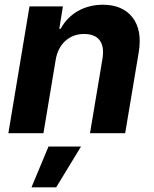

<svg xmlns="http://www.w3.org/2000/svg" viewBox="-20 -573 662 826"><path d="M106.9 -545.5H250.7L235.1 -449.2H241.1Q253.9 -473.4 272.5 -492.5Q291.2 -511.7 314.3 -525Q337.4 -538.4 364.9 -545.5Q392.4 -552.6 422.6 -552.6Q507.5 -552.6 550.1 -497.9Q592.7 -442.8 576.7 -347.3L518.5 0H367.2L420.8 -320.3Q429.3 -371.8 409.1 -399.3Q388.8 -426.8 341.6 -426.8Q316.4 -426.8 295.6 -418.5Q274.9 -410.2 259.2 -395.2Q243.6 -380.3 233.5 -359.9Q223.4 -339.5 219.5 -315.3L166.9 0H16ZM188.6 57.5H328.5L221.6 233H115.4Z"/></svg>

Font: Inter P
Style: Bold Italic
Weight: 700
Italic angle: 9.39999°
Designer: Rasmus Andersson
Foundry: rsms
Version: Version 3.018;git-588b23468